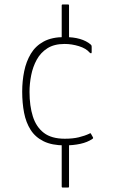

<svg xmlns="http://www.w3.org/2000/svg" viewBox="-20 -728 519 865"><path d="M272 -73Q214 -73 176.5 -91.5Q139 -110 118 -143Q97 -176 88.5 -220Q80 -264 80 -315Q80 -363 89 -407Q98 -451 119 -486Q140 -521 177 -541Q214 -561 271 -561Q311 -561 340 -552.5Q369 -544 388 -528Q392 -524 392.5 -522.5Q393 -521 393 -516V-493Q393 -488 390 -488Q387 -488 384 -491Q368 -510 335.5 -520Q303 -530 271 -530Q224 -530 193.5 -510.5Q163 -491 145.5 -459Q128 -427 120.5 -389Q113 -351 113 -314Q113 -251 128 -203.5Q143 -156 177.5 -129.5Q212 -103 272 -103Q308 -103 335 -109.5Q362 -116 383 -126Q388 -130 390 -125L399 -109Q400 -106 399 -104.5Q398 -103 396 -102Q374 -87 342 -80Q310 -73 272 -73ZM291 -89V113Q291 115 290 116Q289 117 287 117H262Q260 117 259 116Q258 115 258 113V-89ZM258 -541V-704Q258 -706 259 -707Q260 -708 262 -708H287Q289 -708 290 -707Q291 -706 291 -704V-541Z"/></svg>

Font: Glory Thin
Style: Regular
Weight: 100
Designer: Robert Leuschke
Foundry: Robert Leuschke
Version: Version 1.011